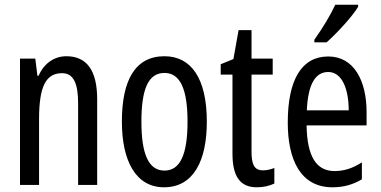

<svg xmlns="http://www.w3.org/2000/svg" viewBox="-20 -786 1618 816"><path d="M262 -547C211 -547 167 -517 144 -464H139L130 -537H65V0H146V-279C146 -417 174 -475 244 -475C292 -475 312 -432 312 -348V0H393V-364C393 -488 348 -547 262 -547Z M859 -269C859 -452 793 -547 679 -547C555 -547 498 -446 498 -269C498 -101 558 10 677 10C802 10 859 -102 859 -269ZM581 -269C581 -407 610 -476 679 -476C746 -476 777 -407 777 -269C777 -130 746 -61 679 -61C611 -61 581 -132 581 -269Z M1098 -62C1059 -62 1049 -89 1049 -143V-469H1139V-537H1049V-658H994L972 -535L918 -513V-469H968V-133C968 -37 1000 10 1071 10C1101 10 1125 4 1146 -6V-72C1130 -66 1114 -62 1098 -62Z M1502 -757V-766H1405C1384 -721 1354 -671 1316 -617V-606H1368C1409 -642 1477 -715 1502 -757ZM1375 -546C1262 -546 1203 -447 1203 -265C1203 -109 1256 10 1393 10C1439 10 1480 -1 1518 -24V-96C1478 -70 1441 -59 1402 -59C1323 -59 1285 -123 1283 -253H1538V-309C1538 -442 1485 -546 1375 -546ZM1375 -480C1435 -480 1462 -405 1462 -317H1284C1289 -428 1320 -480 1375 -480Z"/></svg>

Font: Noto Sans Gurmukhi UI ExtraCondensed
Style: Regular
Weight: 400
Width: 2
Designer: Jelle Bosma - Monotype Design Team
Foundry: Monotype Imaging Inc.
Version: Version 2.004